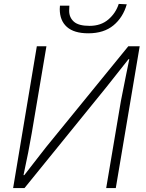

<svg xmlns="http://www.w3.org/2000/svg" viewBox="-20 -960 743 980"><path d="M168 -724H217L142 -280Q127 -191 100 -66H104L170 -151L216 -210L635 -724H693L571 0H522L597 -444Q602 -473 624 -580L640 -658H636L522 -514L105 0H47ZM285 -914 286 -931H334Q333 -924 333 -905Q333 -871 357 -849.5Q381 -828 437 -828Q495 -828 533 -860.5Q571 -893 586 -940L627 -938Q608 -871 559 -830.5Q510 -790 431 -790Q358 -790 321.5 -822.5Q285 -855 285 -914Z"/></svg>

Font: Nebula Sans Light
Style: Regular
Weight: 300
Italic angle: -9°
Designer: Paul D. Hunt for Adobe (as Source Sans)
Foundry: Nebula Entertainment & Broadcasting LLC
Version: Version 1.010